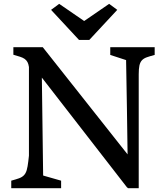

<svg xmlns="http://www.w3.org/2000/svg" viewBox="-20 -997 873 1017"><path d="M39.6 -40Q64.9 -46.9 81.1 -52.7Q97.2 -58.6 106.9 -68.8Q116.7 -79.1 121.6 -96.2Q126.5 -113.3 129.9 -142.6L133.3 -172.4V-642.1Q130.9 -658.2 125.5 -668.2Q120.1 -678.2 110.4 -685.1Q100.6 -691.9 85.9 -696.5Q71.3 -701.2 50.8 -707V-747.1H206.5L655.8 -179.2L652.3 -422.9L647.9 -678.7L564 -706.1V-747.1H799.3V-706.1Q773.4 -699.2 757.1 -693.4Q740.7 -687.5 731.4 -677.2Q722.2 -667 718.5 -649.9Q714.8 -632.8 714.8 -603.5V0H658.2L657.7 -6.3L656.2 0L201.7 -585.9L208.5 -68.4L209.5 -66.9L303.7 -40V0H39.6ZM250.5 -944.8 293.5 -976.6 425.8 -885.7 558.1 -976.6 601.1 -944.8 453.1 -785.6H398.4Z"/></svg>

Font: Donegal One
Style: Regular
Weight: 400
Designer: Gary Lonergan
Foundry: Sorkin Type Co.
Version: Version 1.004